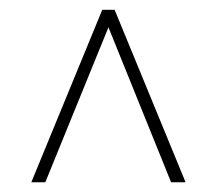

<svg xmlns="http://www.w3.org/2000/svg" viewBox="-20 -731 455 395"><path d="M44.4 -356 190.4 -710.9H215.8L361.8 -356H332L203.1 -674.8L73.2 -356Z"/></svg>

Font: Mardoto Thin
Style: Regular
Weight: 250
Designer: Christian Robertson, Vahan Hovhannisyan
Foundry: Google
Version: Version 1.000